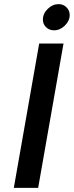

<svg xmlns="http://www.w3.org/2000/svg" viewBox="-20 -911 358 931"><path d="M170 -700H288L165 0H47ZM188 -816Q188 -845 211.5 -868Q235 -891 264 -891Q287 -891 302.5 -875.5Q318 -860 318 -838Q318 -810 294.5 -787Q271 -764 242 -764Q219 -764 203.5 -779Q188 -794 188 -816Z"/></svg>

Font: KoHo SemiBold
Style: Italic
Weight: 600
Italic angle: -10°
Version: Version 1.000; ttfautohint (v1.6)